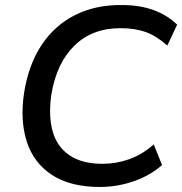

<svg xmlns="http://www.w3.org/2000/svg" viewBox="-20 -734 725 763"><path d="M377 9Q260 9 187 -38.5Q114 -86 86.5 -171Q59 -256 76 -367Q94 -478 145.5 -555.5Q197 -633 278 -674Q359 -715 464 -714Q535 -714 590 -694Q645 -674 684 -636L645 -553Q602 -591 559.5 -606.5Q517 -622 458 -622Q347 -622 276 -553Q205 -484 184 -358Q172 -275 189 -213Q206 -151 256 -117Q306 -83 388 -83Q441 -83 492.5 -101Q544 -119 591 -160L624 -78Q576 -36 511 -13.5Q446 9 377 9Z"/></svg>

Font: Mulish ExtraLight SemiBold
Style: Italic
Weight: 600
Italic angle: -9°
Version: Version 3.603